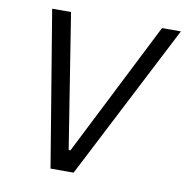

<svg xmlns="http://www.w3.org/2000/svg" viewBox="-79 -776 826 852"><g transform="rotate(10 334.0 -350.0)"><path d="M204 0H308L668 -700H583L277 -95H269L173 -700H88Z"/></g></svg>

Font: Fixel Display 20240404
Style: Italic
Weight: 400
Italic angle: -10°
Designer: AlfaBravo + MacPaw
Foundry: Kyrylo Tkachov, Marchela Mozhyna, Serhii Makarenko, Maria Weinstein, Zakhar Kryvoshyya
Version: Version 1.211;Glyphs 3.2 (3225)